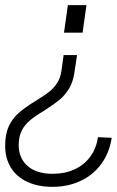

<svg xmlns="http://www.w3.org/2000/svg" viewBox="-41 -513 453 744"><path d="M136.5 -88.5Q97.5 -65 76.2 -47.5Q55 -30 43.2 -6.8Q31.5 16.5 31.5 49.5Q31.5 100 66 130.2Q100.5 160.5 163 160.5Q210.5 160.5 248 143.2Q285.5 126 309 93.8Q332.5 61.5 338.5 18.5L392 21Q382.5 80.5 350.8 123.2Q319 166 270.2 188.5Q221.5 211 162 211Q107 211 65.5 192Q24 173 1.5 137Q-21 101 -21 52Q-21 8.5 -8 -21.5Q5 -51.5 31 -74.8Q57 -98 103.5 -126Q132 -143.5 149.5 -157.2Q167 -171 180 -190.8Q193 -210.5 197 -238L205.5 -299.5H257.5L247 -229.5Q241.5 -193.5 225.5 -168Q209.5 -142.5 189.2 -126Q169 -109.5 136.5 -88.5ZM222 -493H294L279 -386.5H207Z"/></svg>

Font: HK Grotesk Light
Style: Italic
Weight: 300
Italic angle: -16°
Designer: Alfredo Marco Pradil
Foundry: Hanken Design Co.
Version: Version 3.001